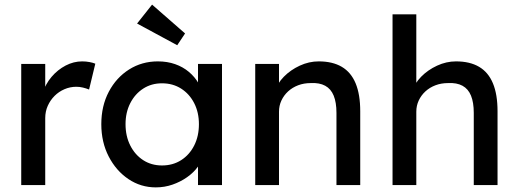

<svg xmlns="http://www.w3.org/2000/svg" viewBox="-20 -802 2244 832"><path d="M72 0V-525H176V-360L166 -400Q177 -438 203.5 -469Q230 -500 264.5 -518Q299 -536 336 -536Q353 -536 368.5 -533Q384 -530 393 -526L366 -414Q354 -419 339.5 -422.5Q325 -426 311 -426Q284 -426 259.5 -415.5Q235 -405 216.5 -386.5Q198 -368 187 -343.5Q176 -319 176 -290V0Z M419 -264Q419 -343 451.5 -404.5Q484 -466 539.5 -501Q595 -536 664 -536Q705 -536 739 -524Q773 -512 798.5 -490.5Q824 -469 840.5 -441Q857 -413 861 -381L838 -389V-525H942V0H838V-125L862 -132Q856 -105 837.5 -79.5Q819 -54 790.5 -34Q762 -14 727.5 -2Q693 10 655 10Q590 10 536.5 -26Q483 -62 451 -124Q419 -186 419 -264ZM842 -264Q842 -315 821.5 -355Q801 -395 765 -418Q729 -441 682 -441Q636 -441 600.5 -418Q565 -395 544.5 -355Q524 -315 524 -264Q524 -212 544.5 -171.5Q565 -131 600.5 -108Q636 -85 682 -85Q729 -85 765 -108Q801 -131 821.5 -171.5Q842 -212 842 -264ZM748 -606 574 -700 639 -782 782 -657Z M1086 -525H1189V-417L1171 -405Q1181 -440 1210 -469.5Q1239 -499 1279 -517.5Q1319 -536 1361 -536Q1421 -536 1461 -512.5Q1501 -489 1521 -441Q1541 -393 1541 -320V0H1438V-313Q1438 -358 1426 -387.5Q1414 -417 1389 -430.5Q1364 -444 1327 -442Q1297 -442 1272 -432.5Q1247 -423 1228.5 -406Q1210 -389 1199.5 -366.5Q1189 -344 1189 -318V0H1138Q1125 0 1112 0Q1099 0 1086 0Z M1681 -740H1784V-417L1766 -405Q1776 -440 1805 -469.5Q1834 -499 1874 -517.5Q1914 -536 1956 -536Q2016 -536 2056 -512.5Q2096 -489 2116 -441Q2136 -393 2136 -320V0H2033V-313Q2033 -358 2021 -387.5Q2009 -417 1984 -430.5Q1959 -444 1922 -442Q1892 -442 1867 -432.5Q1842 -423 1823.5 -406Q1805 -389 1794.5 -366.5Q1784 -344 1784 -318V0H1733Q1720 0 1707 0Q1694 0 1681 0Z"/></svg>

Font: Mach
Style: Regular
Weight: 400
Version: Version 1.002